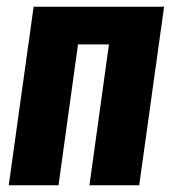

<svg xmlns="http://www.w3.org/2000/svg" viewBox="-20 -551 514 571"><path d="M246 0 304 -419H212L154 0H6L80 -531H468L394 0Z"/></svg>

Font: Fira Sans Extra Condensed
Style: Bold Italic
Weight: 700
Width: 3
Italic angle: -8°
Designer: Carrois Corporate & Edenspiekermann AG
Foundry: Carrois Corporate GbR & Edenspiekermann AG
Version: Version 4.203